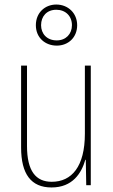

<svg xmlns="http://www.w3.org/2000/svg" viewBox="-20 -816 498 846"><path d="M230 -615C281 -615 320 -651 320 -705C320 -758 280 -796 228 -796C178 -796 138 -760 138 -705C138 -649 180 -615 230 -615ZM230 -638C186 -638 161 -668 161 -705C161 -744 186 -773 228 -773C269 -773 297 -745 297 -705C297 -666 270 -638 230 -638ZM380 -527H354V-227C354 -82 296 -15 208 -15C138 -15 99 -62 99 -173V-527H73V-166C73 -49 117 10 207 10C300 10 339 -53 356 -112H358L360 0H380Z"/></svg>

Font: Noto Sans Gujarati Condensed Thin
Style: Regular
Weight: 100
Width: 3
Designer: Jelle Bosma - Monotype Design Team, Universal Thirst
Foundry: Monotype Imaging Inc.
Version: Version 2.106